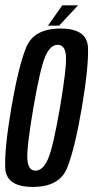

<svg xmlns="http://www.w3.org/2000/svg" viewBox="-24 -714 358 737"><path d="M102 3.5Q204.5 3.5 233.8 -69.5Q263 -142.5 290 -300Q316.5 -457 313.8 -530.8Q311 -604.5 208.5 -604.5Q105.5 -604.5 76 -531Q46.5 -457.5 19.5 -300Q-7 -143.5 -4 -70Q-1 3.5 102 3.5ZM112 -59Q84 -59 81 -102.8Q78 -146.5 104 -300Q130.5 -453 149.8 -497.5Q169 -542 197.5 -542Q226.5 -542 229.2 -497.8Q232 -453.5 206 -300Q179.5 -147 160 -103Q140.5 -59 112 -59ZM160 -615.5H203L275.5 -693.5H215Z"/></svg>

Font: Anybody ExtraCondensed
Style: Italic
Weight: 400
Width: 2
Italic angle: -10°
Version: Version 1.113;gftools[0.9.25]